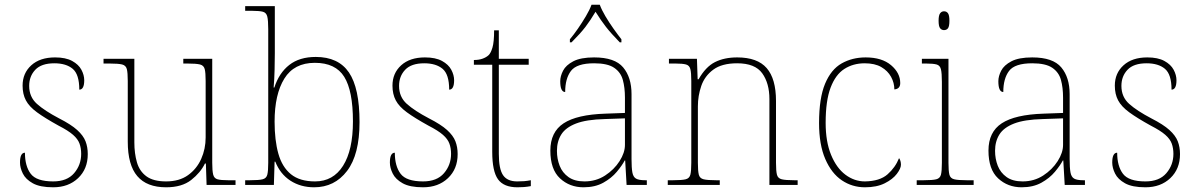

<svg xmlns="http://www.w3.org/2000/svg" viewBox="-20 -786 5087 816"><path d="M206 10Q150 10 119.5 -7Q89 -24 77 -48.5Q65 -73 65 -95Q65 -137 86 -137Q86 -80 110.5 -47.5Q135 -15 206 -15Q265 -15 295 -50Q325 -85 325 -132Q325 -156 318 -175.5Q311 -195 290.5 -213Q270 -231 229 -252Q171 -284 137.5 -308.5Q104 -333 90 -359.5Q76 -386 76 -422Q76 -475 113 -508.5Q150 -542 214 -542Q259 -542 286.5 -527Q314 -512 326 -489.5Q338 -467 338 -445Q338 -405 317 -405Q317 -470 289 -493.5Q261 -517 211 -517Q156 -517 130 -489.5Q104 -462 104 -421Q104 -374 137 -344.5Q170 -315 231 -283Q282 -257 308 -233.5Q334 -210 343.5 -185.5Q353 -161 353 -131Q353 -68 312 -29Q271 10 206 10Z M686 10Q604 10 563.5 -37.5Q523 -85 523 -184V-442Q523 -477 519 -492.5Q515 -508 499 -512Q483 -516 446 -516H420V-536H551V-181Q551 -134 562 -96Q573 -58 602.5 -36.5Q632 -15 686 -15Q742 -15 779 -41.5Q816 -68 835 -110.5Q854 -153 854 -202V-442Q854 -477 850 -492.5Q846 -508 830 -512Q814 -516 777 -516H759V-536H882V-94Q882 -60 886 -44Q890 -28 904.5 -24Q919 -20 949 -20H981V0H858L855 -91H851Q832 -52 792.5 -21Q753 10 686 10Z M1315 10Q1258 10 1214.5 -18Q1171 -46 1150 -99H1147L1144 0H1022V-20H1043Q1080 -20 1096 -24Q1112 -28 1116 -43.5Q1120 -59 1120 -94V-662Q1120 -699 1116 -715.5Q1112 -732 1097.5 -736Q1083 -740 1053 -740H1022V-760H1148V-560Q1148 -532 1147 -490Q1146 -448 1143 -414H1146Q1166 -476 1209.5 -510Q1253 -544 1322 -544Q1418 -544 1463 -478Q1508 -412 1508 -267Q1508 -129 1455 -59.5Q1402 10 1315 10ZM1319 -15Q1396 -15 1438 -81.5Q1480 -148 1480 -270Q1480 -400 1443 -459.5Q1406 -519 1318 -519Q1230 -519 1188.5 -452Q1147 -385 1147 -269Q1147 -190 1163 -133Q1179 -76 1216.5 -45.5Q1254 -15 1319 -15Z M1778 10Q1722 10 1691.5 -7Q1661 -24 1649 -48.5Q1637 -73 1637 -95Q1637 -137 1658 -137Q1658 -80 1682.5 -47.5Q1707 -15 1778 -15Q1837 -15 1867 -50Q1897 -85 1897 -132Q1897 -156 1890 -175.5Q1883 -195 1862.5 -213Q1842 -231 1801 -252Q1743 -284 1709.5 -308.5Q1676 -333 1662 -359.5Q1648 -386 1648 -422Q1648 -475 1685 -508.5Q1722 -542 1786 -542Q1831 -542 1858.5 -527Q1886 -512 1898 -489.5Q1910 -467 1910 -445Q1910 -405 1889 -405Q1889 -470 1861 -493.5Q1833 -517 1783 -517Q1728 -517 1702 -489.5Q1676 -462 1676 -421Q1676 -374 1709 -344.5Q1742 -315 1803 -283Q1854 -257 1880 -233.5Q1906 -210 1915.5 -185.5Q1925 -161 1925 -131Q1925 -68 1884 -29Q1843 10 1778 10Z M2179 10Q2121 10 2096.5 -24Q2072 -58 2072 -141V-511H1994V-531Q2015 -531 2030.5 -536.5Q2046 -542 2056 -551Q2066 -560 2073 -584Q2080 -608 2080 -657H2100V-536H2227V-511H2100V-132Q2100 -68 2118 -41.5Q2136 -15 2178 -15Q2195 -15 2207.5 -16Q2220 -17 2236 -20V5Q2220 8 2206.5 9Q2193 10 2179 10Z M2460 10Q2401 10 2360 -28Q2319 -66 2319 -146Q2319 -225 2375.5 -262Q2432 -299 2553 -303L2636 -306V-371Q2636 -414 2627 -446.5Q2618 -479 2590 -498Q2562 -517 2505 -517Q2431 -517 2406.5 -484.5Q2382 -452 2382 -395Q2361 -395 2361 -441Q2361 -462 2373 -485.5Q2385 -509 2416.5 -525.5Q2448 -542 2505 -542Q2593 -542 2628.5 -499.5Q2664 -457 2664 -386V-110Q2664 -73 2667.5 -53.5Q2671 -34 2683 -27Q2695 -20 2722 -20H2729V0H2643L2637 -104H2635Q2624 -83 2601.5 -56Q2579 -29 2544 -9.5Q2509 10 2460 10ZM2464 -15Q2513 -15 2551.5 -40Q2590 -65 2613 -101Q2636 -137 2636 -170V-283L2550 -280Q2472 -278 2428 -261Q2384 -244 2365.5 -214.5Q2347 -185 2347 -145Q2347 -111 2358.5 -81.5Q2370 -52 2396 -33.5Q2422 -15 2464 -15ZM2402 -619Q2418 -638 2436 -664Q2454 -690 2470 -717Q2486 -744 2494 -766H2529Q2537 -744 2553 -717Q2569 -690 2587.5 -664Q2606 -638 2621 -619V-606H2614Q2577 -644 2555.5 -671.5Q2534 -699 2511 -736Q2489 -699 2468 -671.5Q2447 -644 2409 -606H2402Z M2818 0V-20H2841Q2878 -20 2894 -24Q2910 -28 2914 -43.5Q2918 -59 2918 -94V-442Q2918 -477 2914 -492.5Q2910 -508 2895.5 -512Q2881 -516 2851 -516H2823V-536H2942L2945 -449H2949Q2979 -502 3018.5 -522Q3058 -542 3113 -542Q3199 -542 3238.5 -496.5Q3278 -451 3278 -357V-94Q3278 -59 3282 -43.5Q3286 -28 3302.5 -24Q3319 -20 3355 -20H3370V0H3250V-365Q3250 -432 3219.5 -474.5Q3189 -517 3113 -517Q3048 -517 3011.5 -490Q2975 -463 2960.5 -421Q2946 -379 2946 -334V-94Q2946 -59 2950 -43.5Q2954 -28 2970.5 -24Q2987 -20 3023 -20H3039V0Z M3656 10Q3602 10 3558 -19.5Q3514 -49 3487.5 -110Q3461 -171 3461 -263Q3461 -369 3486.5 -430Q3512 -491 3557 -516.5Q3602 -542 3659 -542Q3728 -542 3767 -509Q3806 -476 3806 -433Q3806 -408 3781 -406Q3781 -434 3767 -459.5Q3753 -485 3725.5 -501Q3698 -517 3655 -517Q3606 -517 3568.5 -493Q3531 -469 3510 -413.5Q3489 -358 3489 -264Q3489 -184 3512 -128Q3535 -72 3573 -43.5Q3611 -15 3656 -15Q3719 -16 3752 -45Q3785 -74 3801 -114Q3809 -103 3809 -86Q3809 -70 3791.5 -47Q3774 -24 3740 -7Q3706 10 3656 10Z M3992 -658Q3982 -658 3975.5 -666Q3969 -674 3969 -698Q3969 -721 3975.5 -729.5Q3982 -738 3992 -738Q4003 -738 4009 -729.5Q4015 -721 4015 -698Q4015 -674 4009 -666Q4003 -658 3992 -658ZM3876 0V-20H3906Q3943 -20 3959 -24Q3975 -28 3979 -43.5Q3983 -59 3983 -94V-438Q3983 -475 3979 -491.5Q3975 -508 3960.5 -512Q3946 -516 3916 -516H3898V-536H4011V-94Q4011 -59 4015 -43.5Q4019 -28 4035.5 -24Q4052 -20 4088 -20H4118V0Z M4322 10Q4263 10 4222 -28Q4181 -66 4181 -146Q4181 -225 4237.5 -262Q4294 -299 4415 -303L4498 -306V-371Q4498 -414 4489 -446.5Q4480 -479 4452 -498Q4424 -517 4367 -517Q4293 -517 4268.5 -484.5Q4244 -452 4244 -395Q4223 -395 4223 -441Q4223 -462 4235 -485.5Q4247 -509 4278.5 -525.5Q4310 -542 4367 -542Q4455 -542 4490.5 -499.5Q4526 -457 4526 -386V-110Q4526 -73 4529.5 -53.5Q4533 -34 4545 -27Q4557 -20 4584 -20H4591V0H4505L4499 -104H4497Q4486 -83 4463.5 -56Q4441 -29 4406 -9.5Q4371 10 4322 10ZM4326 -15Q4375 -15 4413.5 -40Q4452 -65 4475 -101Q4498 -137 4498 -170V-283L4412 -280Q4334 -278 4290 -261Q4246 -244 4227.5 -214.5Q4209 -185 4209 -145Q4209 -111 4220.5 -81.5Q4232 -52 4258 -33.5Q4284 -15 4326 -15Z M4848 10Q4792 10 4761.5 -7Q4731 -24 4719 -48.5Q4707 -73 4707 -95Q4707 -137 4728 -137Q4728 -80 4752.5 -47.5Q4777 -15 4848 -15Q4907 -15 4937 -50Q4967 -85 4967 -132Q4967 -156 4960 -175.5Q4953 -195 4932.5 -213Q4912 -231 4871 -252Q4813 -284 4779.5 -308.5Q4746 -333 4732 -359.5Q4718 -386 4718 -422Q4718 -475 4755 -508.5Q4792 -542 4856 -542Q4901 -542 4928.5 -527Q4956 -512 4968 -489.5Q4980 -467 4980 -445Q4980 -405 4959 -405Q4959 -470 4931 -493.5Q4903 -517 4853 -517Q4798 -517 4772 -489.5Q4746 -462 4746 -421Q4746 -374 4779 -344.5Q4812 -315 4873 -283Q4924 -257 4950 -233.5Q4976 -210 4985.5 -185.5Q4995 -161 4995 -131Q4995 -68 4954 -29Q4913 10 4848 10Z"/></svg>

Font: Noto Serif Telugu Thin
Style: Regular
Weight: 100
Designer: Jelle Bosma - Monotype Design Team
Foundry: Monotype Imaging Inc.
Version: Version 2.005; ttfautohint (v1.8.4.7-5d5b)